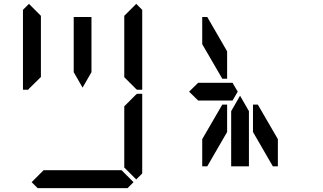

<svg xmlns="http://www.w3.org/2000/svg" viewBox="-20 -975 1672 995"><path d="M686 -955 717 -924V-510H690L685 -514L624 -575V-607V-782V-887V-893ZM685 -485 690 -489H717V-76L686 -45L624 -107V-113V-218V-424ZM672 -31 641 0H175L144 -31L206 -93H226H362H454H590H610ZM130 -515 126 -510H99V-924L130 -955L192 -893V-887V-782V-576ZM362 -673V-887H454V-876V-673V-601L408 -521L362 -601Z M960 -500 1008 -547V-546H1144H1185L1212 -500L1185 -454H1028H1025H1008V-453ZM1157 -567H1132L1028 -746V-887H1054L1157 -709ZM1157 -291 1054 -113H1028V-254L1132 -433H1157ZM1270 -157V-113H1178V-327V-399L1224 -479L1270 -399V-327ZM1291 -433H1316L1420 -254V-113H1394L1291 -291Z"/></svg>

Font: DSEG14 Classic
Style: Regular
Weight: 400
Designer: Keshikan(Twitter:@keshinomi_88pro)
Version: Version 0.46